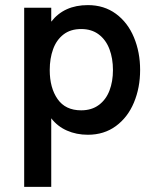

<svg xmlns="http://www.w3.org/2000/svg" viewBox="-20 -518 600 752"><path d="M74.7 -487.8H180.7V-433.1Q231 -498 324.2 -498Q387.7 -498 434.1 -463.9Q480.5 -429.7 504.6 -371.6Q528.8 -313.5 528.8 -244.1Q528.8 -174.3 504.6 -116.5Q480.5 -58.6 434.1 -24.4Q387.7 9.8 324.2 9.8Q279.3 9.8 242.2 -6.6Q205.1 -22.9 180.7 -54.7V213.9H74.7ZM422.4 -243.7Q422.4 -289.1 408.7 -325.4Q395 -361.8 366.9 -383.1Q338.9 -404.3 297.9 -404.3Q256.3 -404.3 228.8 -383.1Q201.2 -361.8 188 -325.4Q174.8 -289.1 174.8 -243.7Q174.8 -173.8 205.6 -129.9Q236.3 -85.9 297.9 -85.9Q338.9 -85.9 366.9 -106.7Q395 -127.4 408.7 -163.1Q422.4 -198.7 422.4 -243.7Z"/></svg>

Font: Acari Sans SemiBold
Style: Regular
Weight: 600
Designer: Alfredo Marco Pradil and Stefan Peev
Foundry: Hanken Design Co.
Version: Version 1.045;January 11, 2019;FontCreator 11.5.0.2425 64-bi